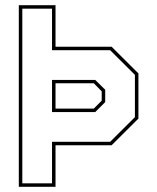

<svg xmlns="http://www.w3.org/2000/svg" viewBox="-20 -720 606 740"><path d="M52.5 0V-700H194V-540H410L513.5 -437V-263L410 -160H194V0ZM66 -13.5H180.5V-173.5H404.5L500 -268.5V-431.5L404.5 -526.5H180.5V-686.5H66ZM180.5 -288V-412H347L385.5 -374V-326.5L347 -288ZM194 -301.5H341.5L372 -332V-368L341.5 -399H194Z"/></svg>

Font: Tourney Thin
Style: Regular
Weight: 100
Designer: Tyler Finck
Foundry: Etcetera Type Co
Version: Version 1.015